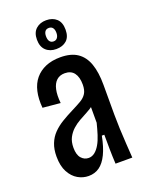

<svg xmlns="http://www.w3.org/2000/svg" viewBox="-139 -790 668 872"><g transform="rotate(-20 195.0 -354.5)"><path d="M136 11Q109 11 84.5 -3Q60 -17 44 -46.5Q28 -76 28 -122Q28 -157 38.5 -183.5Q49 -210 68 -229.5Q87 -249 112.5 -264.5Q138 -280 168 -295Q194 -308 213 -319Q232 -330 242 -346Q252 -362 252 -389Q252 -425 237 -445Q222 -465 192 -465Q168 -465 152.5 -451Q137 -437 131 -410Q125 -383 129 -344L44 -352Q40 -396 48 -431Q56 -466 76 -490Q96 -514 126.5 -527Q157 -540 198 -540Q249 -540 280 -519Q311 -498 325.5 -457Q340 -416 340 -355V-211Q340 -181 341.5 -143.5Q343 -106 345.5 -68.5Q348 -31 350 0H269Q267 -35 266.5 -70.5Q266 -106 266 -141H254Q244 -89 227.5 -55Q211 -21 188.5 -5Q166 11 136 11ZM164 -66Q180 -66 193.5 -76.5Q207 -87 218 -106Q229 -125 237 -150.5Q245 -176 252 -204V-300L282 -313Q275 -297 259.5 -285Q244 -273 225 -263Q206 -253 186.5 -242Q167 -231 151 -216.5Q135 -202 124.5 -182Q114 -162 114 -133Q114 -99 128.5 -82.5Q143 -66 164 -66ZM195 -581Q164 -581 145 -599Q126 -617 126 -651Q126 -685 145.5 -702.5Q165 -720 195 -720Q226 -720 245 -702.5Q264 -685 264 -650Q264 -615 245 -598Q226 -581 195 -581ZM195 -618Q207 -618 213.5 -627Q220 -636 220 -650Q220 -666 213.5 -674.5Q207 -683 195 -683Q182 -683 176 -674.5Q170 -666 170 -652Q170 -635 176.5 -626.5Q183 -618 195 -618Z"/></g></svg>

Font: Bricolage Grotesque 36pt Condensed
Style: Regular
Weight: 400
Width: 3
Designer: Mathieu Triay
Foundry: Atelier Triay
Version: Version 1.001;gftools[0.9.33.dev8+g029e19f]